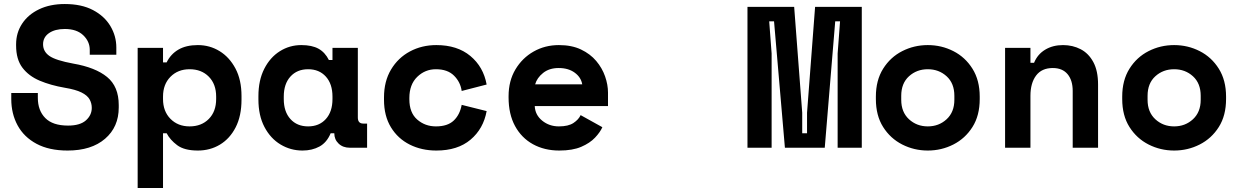

<svg xmlns="http://www.w3.org/2000/svg" viewBox="-20 -734 6160 954"><path d="M316 14Q224 14 161.5 -19.5Q99 -53 67.5 -111Q36 -169 36 -242V-272H168V-248Q168 -185 205 -147.5Q242 -110 318 -110Q378 -110 407 -136Q436 -162 436 -198Q436 -221 425 -240.5Q414 -260 385 -274.5Q356 -289 302 -298Q232 -310 177.5 -333Q123 -356 91.5 -397.5Q60 -439 60 -508V-514Q60 -571 90 -616.5Q120 -662 174.5 -688Q229 -714 302 -714Q385 -714 442 -684Q499 -654 528.5 -604.5Q558 -555 558 -498V-462H426V-486Q426 -528 393.5 -559Q361 -590 302 -590Q253 -590 223.5 -569.5Q194 -549 194 -514Q194 -478 225.5 -456Q257 -434 344 -418Q454 -399 512 -351.5Q570 -304 570 -212V-200Q570 -103 502 -44.5Q434 14 316 14Z M664 200V-496H790V-424H808Q828 -465 866.5 -487.5Q905 -510 963 -510Q1022 -510 1071 -480Q1120 -450 1150 -393.5Q1180 -337 1180 -257V-239Q1180 -158 1151 -101.5Q1122 -45 1073 -15.5Q1024 14 963 14Q896 14 860.5 -12.5Q825 -39 808 -72H790V200ZM922 -106Q981 -106 1017.5 -143Q1054 -180 1054 -242V-254Q1054 -316 1017.5 -353Q981 -390 922 -390Q864 -390 827 -352.5Q790 -315 790 -254V-242Q790 -181 827 -143.5Q864 -106 922 -106Z M1483 14Q1424 14 1374 -16Q1324 -46 1294 -103Q1264 -160 1264 -240V-256Q1264 -335 1293 -392Q1322 -449 1370.5 -479.5Q1419 -510 1477 -510Q1530 -510 1562.5 -492Q1595 -474 1614 -436H1632V-496H1758V-150Q1758 -120 1785 -120H1804V0H1718Q1684 0 1662.5 -20.5Q1641 -41 1641 -72H1623Q1604 -26 1567.5 -6Q1531 14 1483 14ZM1511 -106Q1566 -106 1599 -142.5Q1632 -179 1632 -242V-254Q1632 -317 1599 -353.5Q1566 -390 1511 -390Q1456 -390 1423 -353.5Q1390 -317 1390 -254V-242Q1390 -179 1423 -142.5Q1456 -106 1511 -106Z M2148 14Q2075 14 2016 -15.5Q1957 -45 1922.5 -101.5Q1888 -158 1888 -238V-250Q1888 -330 1923 -388.5Q1958 -447 2017 -478.5Q2076 -510 2148 -510Q2252 -510 2317 -456Q2382 -402 2398 -314L2274 -282Q2268 -326 2236 -358Q2204 -390 2146 -390Q2092 -390 2053 -352Q2014 -314 2014 -247V-241Q2014 -174 2053 -140Q2092 -106 2146 -106Q2204 -106 2234.5 -135Q2265 -164 2274 -213L2398 -182Q2382 -94 2318 -40Q2254 14 2148 14Z M2759 14Q2685 14 2628 -17.5Q2571 -49 2539 -108Q2507 -167 2507 -250V-256Q2507 -332 2541 -389Q2575 -446 2631.5 -478Q2688 -510 2757 -510Q2821 -510 2867 -488Q2913 -466 2942.5 -431Q2972 -396 2986.5 -354.5Q3001 -313 3001 -274V-207H2637Q2639 -163 2674 -134.5Q2709 -106 2757 -106Q2804 -106 2829.5 -123Q2855 -140 2865 -162L2973 -102Q2962 -77 2936.5 -50Q2911 -23 2868 -4.5Q2825 14 2759 14ZM2639 -315H2873Q2867 -350 2835.5 -373Q2804 -396 2756 -396Q2709 -396 2678.5 -371.5Q2648 -347 2639 -315Z M3694 0V-700H3926L3966 -174V-72H3990V-174L4030 -700H4262V0H4142V-468L4154 -628H4130L4078 0H3880L3826 -628H3802L3814 -468V0Z M4590 14Q4522 14 4463 -16Q4404 -46 4368 -103Q4332 -160 4332 -242V-254Q4332 -335 4368 -392.5Q4404 -450 4463 -480Q4522 -510 4590 -510Q4658 -510 4717 -480Q4776 -450 4812 -392.5Q4848 -335 4848 -254V-242Q4848 -160 4812 -103Q4776 -46 4717 -16Q4658 14 4590 14ZM4590 -106Q4645 -106 4683.5 -141.5Q4722 -177 4722 -238V-258Q4722 -320 4683.5 -355Q4645 -390 4590 -390Q4535 -390 4496.5 -355Q4458 -320 4458 -258V-238Q4458 -177 4496.5 -141.5Q4535 -106 4590 -106Z M4974 0V-496H5100V-422H5118Q5135 -464 5173 -487Q5211 -510 5262 -510Q5310 -510 5349.5 -489.5Q5389 -469 5412.5 -425.5Q5436 -382 5436 -314V0H5310V-282Q5310 -335 5284.5 -365.5Q5259 -396 5211 -396Q5156 -396 5128 -358.5Q5100 -321 5100 -258V0Z M5814 14Q5746 14 5687 -16Q5628 -46 5592 -103Q5556 -160 5556 -242V-254Q5556 -335 5592 -392.5Q5628 -450 5687 -480Q5746 -510 5814 -510Q5882 -510 5941 -480Q6000 -450 6036 -392.5Q6072 -335 6072 -254V-242Q6072 -160 6036 -103Q6000 -46 5941 -16Q5882 14 5814 14ZM5814 -106Q5869 -106 5907.5 -141.5Q5946 -177 5946 -238V-258Q5946 -320 5907.5 -355Q5869 -390 5814 -390Q5759 -390 5720.5 -355Q5682 -320 5682 -258V-238Q5682 -177 5720.5 -141.5Q5759 -106 5814 -106Z"/></svg>

Font: Space Mono
Style: Bold
Weight: 700
Monospace: yes
Designer: Colophon Foundry + Benjamin Critton
Foundry: Colophon Foundry & Benjamin Critton
Version: Version 1.003; ttfautohint (v1.8.4.7-5d5b)